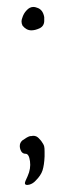

<svg xmlns="http://www.w3.org/2000/svg" viewBox="-20 -480 197 553"><path d="M56.6 -450.2Q65.4 -460 76.2 -460Q81.1 -460 85.9 -458Q103.5 -453.1 107.4 -430.7Q107.4 -426.8 107.4 -422.9Q108.4 -405.3 93.8 -398.4Q81.1 -392.6 70.3 -392.6Q55.7 -392.6 44.9 -406.2Q42 -412.1 42 -418Q42 -422.9 43.9 -427.7Q47.9 -441.4 56.6 -450.2ZM66.4 -87.9Q71.3 -87.9 75.2 -88.9Q81.1 -88.9 85 -86.9Q90.8 -84 98.6 -74.2Q106.4 -63.5 107.4 -57.6Q108.4 -53.7 108.4 -43Q108.4 -37.1 108.4 -29.3Q107.4 -4.9 102.5 10.7Q97.7 25.4 83 40Q75.2 48.8 64.5 51.8Q60.5 52.7 58.6 52.7Q52.7 52.7 51.8 48.8Q50.8 44.9 59.6 27.3Q69.3 5.9 66.4 -15.6Q63.5 -37.1 53.7 -37.1Q40 -37.1 37.1 -56.6Q37.1 -58.6 37.1 -60.5Q37.1 -68.4 43.9 -75.2Q58.6 -85.9 66.4 -87.9Z"/></svg>

Font: Yahfie
Style: Heavy
Weight: 600
Designer: Joe Palazzolo
Foundry: jozolo LLC
Version: Version 001.000